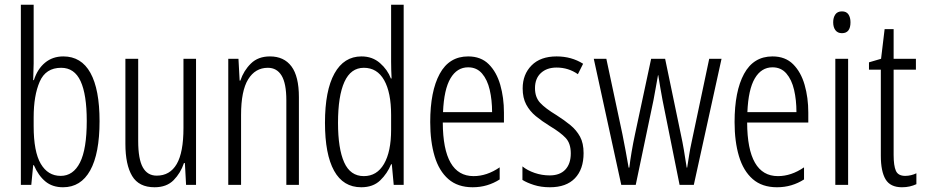

<svg xmlns="http://www.w3.org/2000/svg" viewBox="-20 -780 3901 810"><path d="M122 -512Q122 -496 121 -478Q120 -460 120 -442H123Q138 -489 170 -515.5Q202 -542 247 -542Q323 -542 361.5 -472.5Q400 -403 400 -269Q400 -132 360.5 -61Q321 10 246 10Q201 10 171.5 -14.5Q142 -39 123 -83H120L112 0H68V-760H122ZM238 -494Q173 -494 147.5 -435.5Q122 -377 122 -285V-248Q122 -140 152 -89Q182 -38 236 -38Q289 -38 317.5 -94.5Q346 -151 346 -270Q346 -381 320 -437.5Q294 -494 238 -494Z M807 -532V0H765L760 -92H756Q742 -50 712.5 -20Q683 10 632 10Q566 10 537.5 -37.5Q509 -85 509 -173V-532H563V-185Q563 -109 582.5 -74Q602 -39 641 -39Q697 -39 725.5 -88Q754 -137 754 -240V-532Z M1119 -542Q1178 -542 1209.5 -500Q1241 -458 1241 -370V0H1188V-357Q1188 -428 1168 -461Q1148 -494 1110 -494Q1057 -494 1027 -445.5Q997 -397 997 -295V0H943V-532H986L991 -440H994Q1008 -482 1038.5 -512Q1069 -542 1119 -542Z M1504 10Q1428 10 1389.5 -59.5Q1351 -129 1351 -262Q1351 -398 1391 -470Q1431 -542 1505 -542Q1551 -542 1583 -514Q1615 -486 1629 -449H1632Q1631 -469 1630.5 -486Q1630 -503 1630 -520V-760H1683V0H1641L1633 -87H1630Q1614 -48 1584 -19Q1554 10 1504 10ZM1515 -37Q1570 -37 1600 -88.5Q1630 -140 1630 -233V-295Q1630 -390 1600.5 -442Q1571 -494 1515 -494Q1460 -494 1433 -434.5Q1406 -375 1406 -262Q1406 -153 1432 -95Q1458 -37 1515 -37Z M1955 -542Q2009 -542 2042 -509Q2075 -476 2090.5 -422Q2106 -368 2106 -305V-263H1848Q1849 -37 1978 -37Q2034 -37 2088 -74V-23Q2063 -7 2034.5 1.5Q2006 10 1974 10Q1911 10 1871.5 -24.5Q1832 -59 1813.5 -121Q1795 -183 1795 -265Q1795 -395 1835 -468.5Q1875 -542 1955 -542ZM1955 -496Q1908 -496 1880.5 -449.5Q1853 -403 1849 -307H2056Q2056 -358 2046 -401Q2036 -444 2013.5 -470Q1991 -496 1955 -496Z M2442 -134Q2442 -66 2405.5 -28Q2369 10 2300 10Q2263 10 2233 0.5Q2203 -9 2184 -21V-78Q2205 -61 2235.5 -50.5Q2266 -40 2299 -40Q2342 -40 2365 -64.5Q2388 -89 2388 -133Q2388 -175 2366.5 -198Q2345 -221 2300 -248Q2266 -269 2240.5 -290Q2215 -311 2200 -339Q2185 -367 2185 -407Q2185 -466 2222.5 -504Q2260 -542 2328 -542Q2391 -542 2440 -511L2418 -467Q2378 -495 2328 -495Q2287 -495 2262 -472Q2237 -449 2237 -408Q2237 -370 2258.5 -346.5Q2280 -323 2328 -294Q2361 -273 2386.5 -252Q2412 -231 2427 -203.5Q2442 -176 2442 -134Z M2775 -358Q2770 -384 2765.5 -411Q2761 -438 2757 -463H2756Q2751 -437 2746.5 -410Q2742 -383 2737 -358L2662 0H2601L2485 -532H2538L2606 -213Q2613 -178 2619.5 -143Q2626 -108 2632 -73H2635Q2638 -100 2644.5 -138.5Q2651 -177 2659 -214L2727 -532H2786L2853 -210Q2859 -183 2865 -148Q2871 -113 2877 -73H2879Q2884 -104 2887.5 -127Q2891 -150 2898 -182L2972 -532H3024L2907 0H2847Z M3239 -542Q3293 -542 3326 -509Q3359 -476 3374.5 -422Q3390 -368 3390 -305V-263H3132Q3133 -37 3262 -37Q3318 -37 3372 -74V-23Q3347 -7 3318.5 1.5Q3290 10 3258 10Q3195 10 3155.5 -24.5Q3116 -59 3097.5 -121Q3079 -183 3079 -265Q3079 -395 3119 -468.5Q3159 -542 3239 -542ZM3239 -496Q3192 -496 3164.5 -449.5Q3137 -403 3133 -307H3340Q3340 -358 3330 -401Q3320 -444 3297.5 -470Q3275 -496 3239 -496Z M3532 -732Q3551 -732 3559.5 -719Q3568 -706 3568 -686Q3568 -640 3532 -640Q3514 -640 3504.5 -652.5Q3495 -665 3495 -686Q3495 -706 3504 -719Q3513 -732 3532 -732ZM3558 -532V0H3504V-532Z M3799 -38Q3811 -38 3823.5 -41Q3836 -44 3846 -49V-3Q3833 3 3818 6.5Q3803 10 3785 10Q3736 10 3716 -23.5Q3696 -57 3696 -123V-486H3646V-517L3697 -532L3712 -657H3750V-532H3844V-486H3750V-126Q3750 -81 3759.5 -59.5Q3769 -38 3799 -38Z"/></svg>

Font: Noto Sans Malayalam ExtraCondensed Light
Style: Regular
Weight: 300
Width: 2
Designer: Jelle Bosma - Monotype Design Team
Foundry: Monotype Imaging Inc.
Version: Version 2.104; ttfautohint (v1.8.4.7-5d5b)